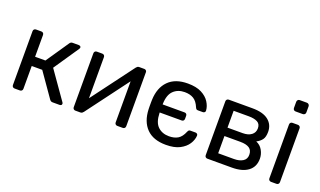

<svg xmlns="http://www.w3.org/2000/svg" viewBox="-75 -1149 2651 1590"><g transform="rotate(20 1251.0 -353.5)"><path d="M97.2 0Q87 0 80.6 -6.4Q74.3 -12.7 74.3 -22.9V-497.1Q74.3 -507.3 80.6 -513.6Q87 -520 97.2 -520H143.8Q154 -520 160.4 -513.6Q166.7 -507.3 166.7 -497.1V-305.3H257.8L393.4 -504.6Q397.8 -511.9 404 -515.9Q410.2 -520 419.9 -520H472.2Q481.4 -520 487.2 -515.8Q492.9 -511.7 492.9 -504.1Q492.9 -501.8 491.4 -498.5Q489.9 -495.2 487.9 -491.6L338.2 -270.9L508.1 -28.9Q512.9 -22.9 512.9 -15.9Q512.9 -8.3 507.5 -4.2Q502.1 0 492.9 0H432.4Q422.9 0 416.7 -3.8Q410.5 -7.6 405.5 -14.6L259.3 -223.8H166.7V-22.9Q166.7 -12.7 160.4 -6.4Q154 0 143.8 0Z M631.6 0Q623 0 616.6 -6.4Q610.3 -12.7 610.3 -21.3V-497.1Q610.3 -507.3 616.6 -513.6Q623 -520 633.2 -520H680.6Q690.7 -520 697.1 -513.6Q703.5 -507.3 703.5 -497.1V-73.2L677.4 -100.1L979.8 -504.6Q984.8 -511 990.7 -515.5Q996.6 -520 1006.4 -520H1051.6Q1060.2 -520 1066.6 -514Q1072.9 -508.1 1072.9 -499.5V-22.9Q1072.9 -12.7 1066.6 -6.4Q1060.2 0 1050 0H1002.6Q992.4 0 986.1 -6.4Q979.7 -12.7 979.7 -22.9V-422.4L1008.2 -423.1L703.4 -15.4Q699.2 -9.8 692.9 -4.9Q686.6 0 676.8 0Z M1432.6 10Q1320.7 10 1261.7 -50.4Q1202.6 -110.8 1198.6 -218.7Q1198.6 -227.9 1198.1 -244Q1197.6 -260 1198.1 -276.1Q1198.6 -292.2 1198.6 -301.3Q1202.4 -408.7 1262.1 -469.3Q1321.9 -530 1432.6 -530Q1507.1 -530 1553.9 -505.8Q1600.7 -481.6 1624.1 -444.6Q1647.6 -407.6 1649.7 -370.4Q1650.9 -360.8 1644.2 -355.1Q1637.6 -349.4 1628.8 -349.4H1585.8Q1576.3 -349.4 1571.7 -353.3Q1567.1 -357.3 1562.5 -367.4Q1542.6 -415.8 1511 -434.9Q1479.4 -454 1432.6 -454Q1373.4 -454 1335.1 -417.9Q1296.7 -381.9 1294.3 -301.2V-295.6H1487.7Q1497.5 -295.6 1503.5 -289.5Q1509.5 -283.4 1509.5 -273.6V-246.6Q1509.5 -236.8 1503.5 -230.7Q1497.5 -224.6 1487.7 -224.6H1294.3V-218.6Q1296.7 -137.4 1334.8 -101.5Q1372.8 -65.6 1432.6 -65.6Q1479.9 -65.6 1511.3 -84.7Q1542.6 -103.9 1562.1 -152.1Q1566.8 -162.2 1571.3 -166.1Q1575.9 -170.1 1585.4 -170.1H1629.6Q1638.2 -170.1 1644.8 -164.3Q1651.4 -158.4 1650.4 -149Q1648.3 -112.1 1624.9 -75.6Q1601.4 -39.1 1554.5 -14.5Q1507.5 10 1432.6 10Z M1796.2 0Q1786 0 1779.6 -6.4Q1773.3 -12.7 1773.3 -22.9V-497.1Q1773.3 -507.3 1779.6 -513.6Q1786 -520 1796.2 -520H2004.4Q2098.1 -520 2145.6 -482.1Q2193.1 -444.1 2193.1 -380.3Q2193.1 -335.3 2176.1 -312.1Q2159 -288.9 2127.6 -272.7Q2165.6 -257.3 2185.3 -221.7Q2205 -186 2205 -147.6Q2205 -76.4 2154.2 -38.2Q2103.5 0 2012.2 0ZM1864.8 -72.8H2003.9Q2051.7 -72.8 2081.6 -91.6Q2111.4 -110.4 2111.4 -148.2Q2111.4 -188.4 2084.4 -206.5Q2057.4 -224.6 2003.9 -224.6H1864.8ZM1864.8 -298.7H1998.2Q2046.2 -298.7 2074.8 -319.9Q2103.3 -341.2 2103.3 -378.9Q2103.3 -417.5 2074.7 -432.3Q2046.1 -447.2 1998.2 -447.2H1864.8Z M2357.2 0Q2347 0 2340.6 -6.4Q2334.3 -12.7 2334.3 -22.9V-497.1Q2334.3 -507.3 2340.6 -513.6Q2347 -520 2357.2 -520H2404.6Q2414.7 -520 2421.1 -513.6Q2427.5 -507.3 2427.5 -497.1V-22.9Q2427.5 -12.7 2421.1 -6.4Q2414.7 0 2404.6 0ZM2349.2 -617.3Q2339 -617.3 2332.6 -623.6Q2326.3 -630 2326.3 -640.2V-693.7Q2326.3 -703.9 2332.6 -710.7Q2339 -717.5 2349.2 -717.5H2411.7Q2421.9 -717.5 2428.7 -710.7Q2435.5 -703.9 2435.5 -693.7V-640.2Q2435.5 -630 2428.7 -623.6Q2421.9 -617.3 2411.7 -617.3Z"/></g></svg>

Font: Rubik Light
Style: Regular
Weight: 300
Designer: Hubert and Fischer
Foundry: Hubert and Fischer
Version: Version 2.300;gftools[0.9.30]